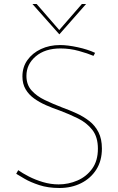

<svg xmlns="http://www.w3.org/2000/svg" viewBox="-20 -931 591 959"><path d="M447 -652Q419 -664 374 -676.5Q329 -689 282 -689Q205 -689 158.5 -649.5Q112 -610 112 -552Q112 -508 137.5 -479.5Q163 -451 203.5 -431.5Q244 -412 291 -394Q327 -381 362 -365Q397 -349 426 -326.5Q455 -304 472 -270.5Q489 -237 489 -189Q489 -128 461 -84Q433 -40 385 -16Q337 8 277 8Q220 8 176 -6.5Q132 -21 103 -38Q74 -55 61 -63L71 -81Q92 -66 124 -49.5Q156 -33 194.5 -21.5Q233 -10 273 -10Q322 -10 367 -29.5Q412 -49 440.5 -88.5Q469 -128 469 -188Q469 -247 441 -282.5Q413 -318 369.5 -339.5Q326 -361 278 -379Q243 -391 210 -405.5Q177 -420 150.5 -439Q124 -458 108 -485Q92 -512 92 -549Q92 -596 117 -631Q142 -666 184.5 -686Q227 -706 280 -706Q318 -706 368.5 -695Q419 -684 455 -667ZM163 -911 282 -774 269 -773 389 -911H410L277 -760H276L142 -911Z"/></svg>

Font: Josefin Sans Thin Thin
Style: Regular
Weight: 250
Version: Version 2.001